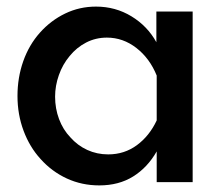

<svg xmlns="http://www.w3.org/2000/svg" viewBox="-20 -552 670 582"><path d="M455 -93V0H564V-517H454V-424Q427 -473 378.5 -502.5Q330 -532 271 -532Q221 -532 177.5 -511Q134 -490 101 -453Q68 -416 50.5 -366.5Q33 -317 33 -261Q33 -205 51.5 -155.5Q70 -106 103 -70Q137 -32 182.5 -11Q228 10 281 10Q340 10 383.5 -17Q427 -44 455 -93ZM308 -84Q274 -84 244.5 -97.5Q215 -111 193 -136Q171 -159 159 -191Q147 -223 147 -259Q147 -292 158.5 -324.5Q170 -357 191 -382Q212 -408 241 -423Q270 -438 304 -438Q353 -438 393.5 -406.5Q434 -375 455 -323V-187Q433 -140 395 -112Q357 -84 308 -84Z"/></svg>

Font: RT Raleway SemiBold
Style: Regular
Weight: 400
Designer: Matt McInerney, Pablo Impallari, Rodrigo Fuenzalida — Edited by Milan Moffatt in April 2016
Foundry: Matt McInerney, Pablo Impallari, Rodrigo Fuenzalida — Edited by Milan Moffatt in April 2016
Version: Version 3.001